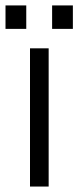

<svg xmlns="http://www.w3.org/2000/svg" viewBox="-27 -684 287 704"><path d="M83 -506.8H151.4V0H83ZM-6.8 -664.1H69.3V-578.1H-6.8ZM164.1 -664.1H240.2V-578.1H164.1Z"/></svg>

Font: DINish
Style: Regular
Weight: 400
Designer: Bert Driehuis
Foundry: Playbeing
Version: Version 3.008; git-95204e4c-release